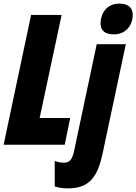

<svg xmlns="http://www.w3.org/2000/svg" viewBox="-25 -796 750 1056"><path d="M602 -607C664 -607 705 -654 705 -715C705 -756 678 -776 630 -776C558 -776 528 -717 528 -668C528 -627 553 -607 602 -607ZM-5 0H331L361 -147H193L314 -714H146ZM350 240C471 240 514 170 540 45L667 -553H507L383 32C373 78 361 99 326 99C314 99 288 95 276 89V229C303 239 326 240 350 240Z"/></svg>

Font: Noto Sans UI Condensed Black
Style: Italic
Weight: 900
Width: 3
Italic angle: -192°
Designer: Monotype Design Team
Foundry: Monotype Imaging Inc.
Version: Version 1.901